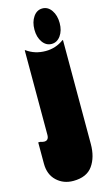

<svg xmlns="http://www.w3.org/2000/svg" viewBox="-131 -753 515 941"><g transform="rotate(-15 126.5 -282.0)"><path d="M247 -534V-7Q247 60 216.5 103Q186 146 118 146Q68 146 34 114Q0 82 0 27V-81H10Q22 -77 30 -77Q53 -77 53 -105V-534H56Q97 -504 152 -504Q203 -504 244 -534ZM125 -619Q125 -581 143 -555.5Q161 -530 189 -530Q217 -530 235 -555.5Q253 -581 253 -619Q253 -658 235 -684Q217 -710 189 -710Q161 -710 143 -684Q125 -658 125 -619Z"/></g></svg>

Font: FFF_tuoi-tre Text
Style: Regular
Weight: 700
Designer: bBox Type GmbH
Foundry: bBox Type GmbH
Version: Version 1.001